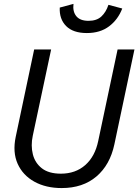

<svg xmlns="http://www.w3.org/2000/svg" viewBox="-20 -958 713 990"><path d="M297.9 11.7Q216.8 11.7 157.2 -21.2Q97.7 -54.2 71 -113.5Q44.4 -172.9 61 -252.4L156.2 -703.1H243.7L148.9 -257.8Q138.2 -207 149.4 -162.4Q160.6 -117.7 196 -90.1Q231.4 -62.5 293.9 -62.5Q369.1 -62.5 419.4 -106.7Q469.7 -150.9 486.3 -230.5L586.4 -703.1H673.3L569.8 -213.9Q547.4 -107.9 477.3 -48.1Q407.2 11.7 297.9 11.7ZM427.7 -787.6Q356.9 -787.6 321 -823.7Q285.2 -859.9 288.1 -918.9L358.9 -938Q354 -898.4 373.5 -874.5Q393.1 -850.6 436.5 -850.6Q478.5 -850.6 502.7 -873Q526.9 -895.5 539.1 -933.1L610.4 -914.1Q588.4 -856.9 542.5 -822.3Q496.6 -787.6 427.7 -787.6Z"/></svg>

Font: Schibsted Grotesk
Style: Italic
Weight: 400
Italic angle: -12°
Designer: Bakken & Baeck AS, Henrik Kongsvoll
Foundry: Schibsted ASA
Version: Version 1.100; ttfautohint (v1.8.4.7-5d5b);gftools[0.9.25]